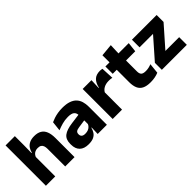

<svg xmlns="http://www.w3.org/2000/svg" viewBox="84 -1436 2223 2223"><g transform="rotate(-45 1196.0 -324.0)"><path d="M367 0V-289Q367 -316 360 -335.8Q353 -355.5 336.8 -366Q320.5 -376.5 291.5 -376.5Q268 -376.5 250 -368.2Q232 -360 220.2 -345.8Q208.5 -331.5 202 -313.5L171 -385H206.5Q214 -418.5 232 -445Q250 -471.5 281.8 -487.2Q313.5 -503 361.5 -503Q416.5 -503 451.5 -481.8Q486.5 -460.5 503.2 -418.5Q520 -376.5 520 -313.5V0ZM51 0V-660.5H203V-513.5L200.5 -351.5L204 -339.5V0Z M899 0 903.5 -123 900 -130.5V-284L899 -304Q899 -345 875 -364.5Q851 -384 794.5 -384Q745 -384 700.5 -371.5Q656 -359 616.5 -343L629.5 -461.5Q653 -472.5 682.2 -482.2Q711.5 -492 747 -498Q782.5 -504 823 -504Q887.5 -504 931 -489Q974.5 -474 1000.5 -446.5Q1026.5 -419 1038 -380.8Q1049.5 -342.5 1049.5 -296.5V0ZM742.5 11.5Q669 11.5 631 -25.5Q593 -62.5 593 -131V-144.5Q593 -217 637.8 -251.8Q682.5 -286.5 780 -299L912 -316.5L921 -224.5L804 -207.5Q768.5 -203 754 -191Q739.5 -179 739.5 -155.5V-152Q739.5 -129.5 754 -116.2Q768.5 -103 800.5 -103Q828.5 -103 848.8 -111.5Q869 -120 882 -133.8Q895 -147.5 901.5 -164.5L923 -102.5H898Q890 -70.5 873.2 -44.5Q856.5 -18.5 825 -3.5Q793.5 11.5 742.5 11.5Z M1294.5 -276 1252.5 -369H1288.5Q1300.5 -430 1335.2 -464.8Q1370 -499.5 1433.5 -499.5Q1444.5 -499.5 1453.8 -498Q1463 -496.5 1471.5 -494.5L1479 -340Q1468.5 -343 1454.5 -344.2Q1440.5 -345.5 1426 -345.5Q1377 -345.5 1343.5 -327.2Q1310 -309 1294.5 -276ZM1144.5 0V-491.5H1288.5L1282 -334.5L1297.5 -332.5V0Z M1757.5 11Q1692 11 1653.2 -8.8Q1614.5 -28.5 1597.5 -68Q1580.5 -107.5 1580.5 -165.5V-440H1732.5V-190Q1732.5 -154 1748.8 -137.2Q1765 -120.5 1809.5 -120.5Q1834 -120.5 1858 -126Q1882 -131.5 1901.5 -140L1888.5 -13.5Q1863 -2.5 1829.8 4.2Q1796.5 11 1757.5 11ZM1514.5 -369.5V-489.5H1897L1883.5 -369.5ZM1582.5 -478.5 1582 -605.5 1733.5 -620 1728 -478.5Z M2358.5 -125.5V0H1949.5V-114L2171.5 -366.5H1951V-491.5H2355.5V-378L2133 -125.5Z"/></g></svg>

Font: Anek Gujarati
Style: Bold
Weight: 700
Version: Version 1.003